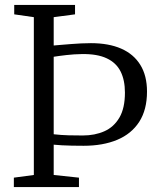

<svg xmlns="http://www.w3.org/2000/svg" viewBox="-20 -763 650 783"><path d="M118 -49.5V-693L38 -704.5V-743H286V-704.5L199 -693V-577.5Q216.5 -579 234.5 -580.5Q252.5 -582 271.8 -583.5Q291 -585 310.8 -586Q330.5 -587 351 -587Q423 -587 474 -564.8Q525 -542.5 552.2 -498.5Q579.5 -454.5 579.5 -389.5Q579.5 -315.5 547.8 -266.2Q516 -217 458 -192.8Q400 -168.5 321 -168.5Q295 -168.5 272.8 -169Q250.5 -169.5 232.2 -170.5Q214 -171.5 199 -173V-49.5L302 -38.5V0H36.5V-38.5ZM317.5 -210.5Q367 -210.5 405.8 -227.8Q444.5 -245 467 -283.5Q489.5 -322 489.5 -385.5Q489.5 -436 471.8 -471.5Q454 -507 415.2 -525.2Q376.5 -543.5 314 -542.5Q282 -542 251.2 -538.5Q220.5 -535 199 -531.5V-215.5Q229.5 -212 260 -211.2Q290.5 -210.5 317.5 -210.5Z"/></svg>

Font: Merriweather 36pt Light
Style: Regular
Weight: 300
Designer: Eben Sorkin
Foundry: Eben Sorkin
Version: Version 2.100